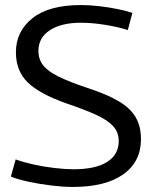

<svg xmlns="http://www.w3.org/2000/svg" viewBox="-20 -730 611 760"><path d="M504 -679 486 -611Q450 -623 397.5 -631.5Q345 -640 300 -640Q223 -640 177.5 -610.5Q132 -581 132 -528Q132 -496 150.5 -472Q169 -448 211.5 -427Q254 -406 326 -382Q403 -357 449.5 -329.5Q496 -302 517 -266Q538 -230 538 -179Q538 -90 468 -40Q398 10 268 10Q231 10 185 4.5Q139 -1 96 -10Q53 -19 23 -31L42 -99Q72 -88 112.5 -79Q153 -70 195.5 -65Q238 -60 272 -60Q358 -60 404 -89Q450 -118 450 -172Q450 -206 428.5 -230Q407 -254 361.5 -275Q316 -296 242 -321Q135 -359 89 -404.5Q43 -450 43 -523Q43 -606 108.5 -658Q174 -710 300 -710Q335 -710 373.5 -705.5Q412 -701 446 -694Q480 -687 504 -679Z"/></svg>

Font: Georama
Style: Regular
Weight: 400
Designer: Jean-Baptiste Levee
Foundry: Production Type
Version: Version 1.000